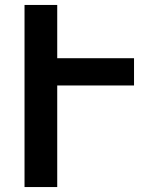

<svg xmlns="http://www.w3.org/2000/svg" viewBox="-20 -755 640 775"><path d="M79 0V-735H211V-520H521V-410H211V0Z"/></svg>

Font: Iosevka Extrabold Extended
Style: Regular
Weight: 800
Width: 7
Monospace: yes
Designer: Belleve Invis
Foundry: Belleve Invis
Version: Version 32.5.0; ttfautohint (v1.8.4)